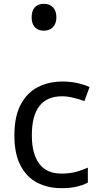

<svg xmlns="http://www.w3.org/2000/svg" viewBox="-20 -971 520 1001"><path d="M300 10Q229 10 173.5 -19Q118 -48 86.5 -109Q55 -170 55 -265Q55 -364 88 -426Q121 -488 177.5 -517Q234 -546 306 -546Q347 -546 385 -537.5Q423 -529 447 -517L420 -444Q396 -453 364 -461Q332 -469 304 -469Q146 -469 146 -266Q146 -169 184.5 -117.5Q223 -66 299 -66Q343 -66 376.5 -75Q410 -84 438 -97V-19Q411 -5 378.5 2.5Q346 10 300 10ZM208 -811Q179 -811 162 -829Q145 -847 145 -881Q145 -914 161 -932.5Q177 -951 208 -951Q240 -951 257 -932Q274 -913 274 -881Q274 -848 256 -829.5Q238 -811 208 -811Z"/></svg>

Font: Noto Sans Tifinagh Rhissa Ixa
Style: Regular
Weight: 400
Designer: JamraPatel
Foundry: JamraPatel LLC
Version: Version 2.006; ttfautohint (v1.8.4.7-5d5b)